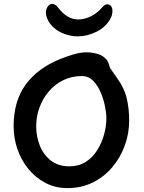

<svg xmlns="http://www.w3.org/2000/svg" viewBox="-20 -967 738 987"><path d="M327 0Q264 0 213 -27Q162 -54 125.5 -99Q89 -144 69.5 -200.5Q50 -257 50 -317Q50 -447 111.5 -531.5Q173 -616 288 -663Q317 -675 354.5 -686.5Q392 -698 425 -698Q455 -698 483 -689.5Q511 -681 530 -658Q537 -647 540 -635.5Q543 -624 548 -613H549Q551 -610 557.5 -600.5Q564 -591 571 -581.5Q578 -572 580 -568Q618 -517 631 -463.5Q644 -410 644 -347Q644 -280 621 -217.5Q598 -155 556 -106Q514 -57 456 -28.5Q398 0 327 0ZM337 -112Q385 -112 420.5 -134.5Q456 -157 479.5 -194.5Q503 -232 515 -275.5Q527 -319 527 -361Q527 -383 520 -419Q513 -455 498 -491Q483 -527 459 -551.5Q435 -576 401 -576Q348 -576 304.5 -554.5Q261 -533 230 -496Q199 -459 182.5 -413Q166 -367 166 -317Q166 -266 184.5 -219Q203 -172 241 -142Q279 -112 337 -112ZM380 -780Q347 -780 313 -792Q279 -804 253.5 -827.5Q228 -851 218 -885Q217 -890 216.5 -894Q216 -898 216 -902Q216 -920 225.5 -933.5Q235 -947 249 -947Q255 -947 262.5 -943Q270 -939 277 -930Q324 -867 382 -867Q415 -867 448 -883.5Q481 -900 506 -930Q513 -938 519.5 -941.5Q526 -945 530 -945Q545 -945 551.5 -935Q558 -925 558 -911Q558 -890 548 -872Q525 -828 476.5 -804Q428 -780 380 -780Z"/></svg>

Font: Fuzzy Bubbles
Style: Bold
Weight: 700
Designer: Robert E. Leuschke
Foundry: Robert E. Leuschke
Version: Version 1.010; ttfautohint (v1.8.3)